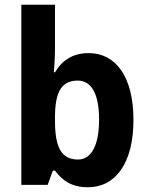

<svg xmlns="http://www.w3.org/2000/svg" viewBox="-20 -780 624 810"><path d="M212 -578V-760H70V0H181L203 -60H212C244 -18 282 10 351 10C467 10 543 -91 543 -274C543 -457 468 -556 354 -556C286 -556 241 -524 212 -475H207C210 -505 212 -545 212 -578ZM308 -440C365 -440 398 -385 398 -276C398 -164 364 -107 309 -107C237 -107 212 -162 212 -270V-290C213 -388 237 -440 308 -440Z"/></svg>

Font: Noto Sans Arabic UI SmCn
Style: Bold
Weight: 700
Width: 4
Designer: Monotype Design Team, Nadine Chahine and Nizar Qandah
Foundry: Monotype Imaging Inc.
Version: Version 2.010